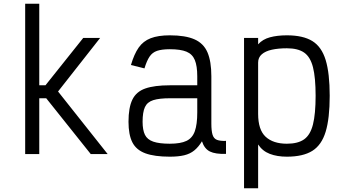

<svg xmlns="http://www.w3.org/2000/svg" viewBox="-20 -820 1840 1022"><path d="M114 0V-800H189V-366H222L423 -618H513L289 -333L553 0H463L226 -297H189V0Z M884 14Q802 14 753.5 -4Q705 -22 684.5 -62.5Q664 -103 664 -172Q664 -247 684.5 -289.5Q705 -332 753.5 -349Q802 -366 884 -366H1030V-414Q1030 -469 1017 -500.5Q1004 -532 972.5 -545Q941 -558 884 -558Q842 -558 816.5 -549.5Q791 -541 776 -518.5Q761 -496 749 -456L677 -474Q694 -532 718 -566.5Q742 -601 782 -616.5Q822 -632 884 -632Q967 -632 1015.5 -610.5Q1064 -589 1084.5 -541Q1105 -493 1105 -414V-162Q1105 -123 1111.5 -102.5Q1118 -82 1135 -75.5Q1152 -69 1183 -70V-1Q1127 1 1097.5 -13.5Q1068 -28 1055 -68Q1037 -38 1014.5 -19.5Q992 -1 960.5 6.5Q929 14 884 14ZM884 -55Q941 -55 972.5 -70Q1004 -85 1017 -121.5Q1030 -158 1030 -221V-297H884Q828 -297 796 -287Q764 -277 751.5 -250Q739 -223 739 -172Q739 -128 751.5 -102.5Q764 -77 796 -66Q828 -55 884 -55Z M1279 182V-618H1354V-584Q1378 -611 1417 -621.5Q1456 -632 1507 -632Q1593 -632 1642.5 -601.5Q1692 -571 1713.5 -500.5Q1735 -430 1735 -310Q1735 -190 1713.5 -119Q1692 -48 1642.5 -17Q1593 14 1507 14Q1455 14 1416 -1Q1377 -16 1354 -51V182ZM1507 -55Q1566 -55 1599 -78.5Q1632 -102 1646 -158Q1660 -214 1660 -310Q1660 -407 1646 -462Q1632 -517 1599 -540Q1566 -563 1507 -563Q1462 -563 1427.5 -555.5Q1393 -548 1373.5 -531Q1354 -514 1354 -487V-214Q1354 -129 1394 -92Q1434 -55 1507 -55Z"/></svg>

Font: Victor Mono
Style: Regular
Weight: 400
Monospace: yes
Designer: Rune Bjørnerås
Version: Version 1.561;gftools[0.9.30]